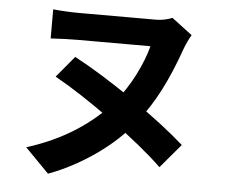

<svg xmlns="http://www.w3.org/2000/svg" viewBox="-55 -807 1110 940"><g transform="rotate(5 500.0 -336.5)"><path d="M823.2 -599Q780.2 -477.2 733.6 -387Q687 -296.8 627.4 -222.4Q551.6 -126.8 441.1 -49.9Q330.6 27 214.2 69.8L96.8 -49.8Q230.6 -91.8 335.4 -159.4Q440.2 -227 511.4 -311.8Q564.8 -375.6 603.8 -452.8Q642.8 -530 659.6 -595.6H302.4Q245.8 -595.6 169.6 -591V-734Q234.6 -727.4 302.4 -727.4H676.6Q696.4 -727.4 717.5 -731.8Q738.6 -736.2 754.8 -743.4L855.6 -667.2Q837.4 -636.4 823.2 -599ZM854.6 -127.2 755 -9.6Q658.8 -102.2 496 -220.4Q333.2 -338.6 210.2 -406.8L297.4 -511.4Q429.8 -440.8 591.4 -329.2Q753 -217.6 854.6 -127.2Z"/></g></svg>

Font: 寒蝉端黑体 Light
Style: Regular
Weight: 300
Designer: ChillDuanSans {Warren2060}; 
Source Han Sans {Ryoko NISHIZUKA 西塚涼子 (kana, bopomofo & ideographs); Paul D. Hunt (Latin, G
Foundry: ChillType&Adobe
Version: Version 1.300;Glyphs 3.3 (3306)